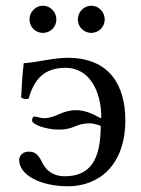

<svg xmlns="http://www.w3.org/2000/svg" viewBox="-20 -641 494 671"><path d="M47 -82C47 -29 122 10 218 10C322 10 418 -60 418 -221C418 -342 363 -439 217 -439C167 -439 115 -424 63 -420C58 -382 56 -341 54 -300C62 -295 70 -294 80 -296C98 -360 131 -404 209 -404C293 -404 334 -322 334 -230L331 -228C304 -244 276 -256 245 -256C222 -256 202 -249 184 -241C168 -234 152 -228 134 -228C120 -228 107 -234 100 -234C94 -234 92 -224 92 -220C92 -206 141 -188 186 -188C210 -188 228 -193 244 -200C258 -206 273 -210 292 -210C306 -210 319 -206 332 -201C332 -82 295 -25 206 -25C164 -25 140 -47 127 -74C112 -106 98 -111 80 -111C61 -111 47 -98 47 -82ZM83 -573C83 -547 104 -526 130 -526C156 -526 177 -547 177 -573C177 -599 156 -621 130 -621C104 -621 83 -599 83 -573ZM252 -573C252 -547 273 -526 299 -526C325 -526 346 -547 346 -573C346 -599 325 -621 299 -621C273 -621 252 -599 252 -573Z"/></svg>

Font: Libertinus Math
Style: Regular
Weight: 400
Designer: Philipp H. Poll, Khaled Hosny
Foundry: Caleb Maclennan
Version: Version 7.050;RELEASE